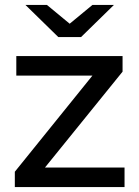

<svg xmlns="http://www.w3.org/2000/svg" viewBox="-20 -757 561 777"><path d="M40 0V-62L354 -451H46V-530H476V-467L162 -79H484V0ZM216 -607 83 -737H170L262 -661L354 -737H441L308 -607Z"/></svg>

Font: Montserrat Z Med
Style: Regular
Weight: 500
Designer: Julieta Ulanovsky
Foundry: Julieta Ulanovsky
Version: Version 8.000